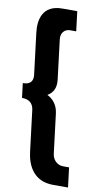

<svg xmlns="http://www.w3.org/2000/svg" viewBox="-117 -913 680 1227"><g transform="rotate(10 223.0 -300.0)"><path d="M28.9 -253C71.9 -253 101.3 -234 106.9 -188L139.7 79C149.9 162 192.9 260 320.9 260H417.9L402.2 132H362.2C327.2 132 295.8 104 290.9 64L259.3 -193C252.4 -249 221.4 -282 185.2 -300C217 -318 240 -350 233 -407L201.5 -664C196.6 -704 221.1 -732 256.1 -732H296.1L280.4 -860H183.4C55.4 -860 36.4 -762 46.6 -679L79.4 -412C85.1 -366 60.4 -347 17.4 -347Z"/></g></svg>

Font: Hussar
Style: BdOpOblOne
Weight: 700
Foundry: Cannot Into Space Fonts
Version: Version 2.00